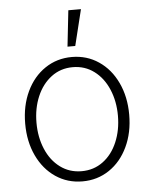

<svg xmlns="http://www.w3.org/2000/svg" viewBox="-54 -788 660 844"><g transform="rotate(-5 276.5 -366.5)"><path d="M46.9 -263.7Q46.9 -342.8 76.4 -405.3Q106 -467.8 158.2 -502.9Q210.4 -538.1 276.4 -538.1Q342.3 -538.1 394.5 -502.9Q446.8 -467.8 476.3 -405.3Q505.9 -342.8 505.9 -263.7Q505.9 -184.6 476.3 -122.1Q446.8 -59.6 394.5 -24.4Q342.3 10.7 276.4 10.7Q210.4 10.7 158.2 -24.4Q106 -59.6 76.4 -122.1Q46.9 -184.6 46.9 -263.7ZM456.1 -263.7Q456.1 -327.1 433.8 -379.6Q411.6 -432.1 370.8 -462.6Q330.1 -493.2 276.4 -493.2Q222.7 -493.2 181.9 -462.4Q141.1 -431.6 118.9 -379.4Q96.7 -327.1 96.7 -263.7Q96.7 -199.7 118.9 -147.2Q141.1 -94.7 181.9 -64.5Q222.7 -34.2 276.4 -34.2Q330.1 -34.2 370.8 -64.5Q411.6 -94.7 433.8 -147.2Q456.1 -199.7 456.1 -263.7ZM279.3 -744.1H335L295.9 -585H261.7Z"/></g></svg>

Font: Pretendard JP ExtraLight
Style: Regular
Weight: 200
Designer: Base glyphs from Inter by Rasmus Andersson; Hangeul glyphs from Noto Sans CJK(Source Han Sans) by Jang Soo-young and Kan
Foundry: Kil Hyung-jin
Version: Version 1.309